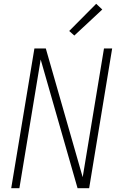

<svg xmlns="http://www.w3.org/2000/svg" viewBox="-20 -990 640 1010"><path d="M39 0 161 -735H221L415 -58L527 -735H570L449 0H388L194 -677L82 0ZM371 -803 344 -827 486 -970 518 -940Z"/></svg>

Font: Iosevka Curly XLtEx
Style: Italic
Weight: 200
Width: 7
Italic angle: -9°
Monospace: yes
Designer: Belleve Invis
Foundry: Belleve Invis
Version: Version 11.1.0; ttfautohint (v1.8.3)